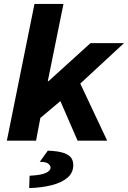

<svg xmlns="http://www.w3.org/2000/svg" viewBox="-20 -718 653 980"><path d="M15 0 156 -698H304L224 -304H228L442 -498H613L344 -249L186 -116L164 0ZM279 -223 374 -325 527 0H376ZM129 242 131 179Q189 176 213.5 165Q238 154 238 137Q238 127 226.5 117.5Q215 108 183 108L224 51Q278 53 306 63Q334 73 344 88.5Q354 104 354 124Q354 164 324.5 189Q295 214 244.5 227Q194 240 129 242Z"/></svg>

Font: Source Code Pro ExtraBold
Style: Italic
Weight: 800
Italic angle: -11°
Monospace: yes
Designer: Paul D. Hunt, Teo Tuominen
Foundry: Adobe Systems Incorporated
Version: Version 1.016;hotconv 1.0.116;makeotfexe 2.5.65601